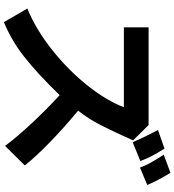

<svg xmlns="http://www.w3.org/2000/svg" viewBox="26 -836 909 1002"><g transform="rotate(90 481.0 -334.5)"><path d="M787 -734 881 -769Q917 -713 945 -648L854 -610Q844 -638 829 -665Q814 -692 787 -734ZM771 -592 722 -572Q693 -638 658 -704Q700 -718 755 -738Q780 -698 793.5 -672Q807 -646 820 -612ZM741 94Q693 30 623 -45Q553 -120 476 -191Q363 -74 276 -6Q189 62 95 100Q44 12 24 -22Q135 -68 241 -152.5Q347 -237 426 -336.5Q505 -436 539 -526H122V-655H632L712 -574Q665 -468 632.5 -405Q600 -342 557 -287Q642 -217 718 -143.5Q794 -70 843 -9Q809 25 741 94Z"/></g></svg>

Font: Gmarket Sans TTF Bold
Style: Regular
Weight: 700
Designer: Creative Director : Sungho Lee; Art Director : Kiwoong Choi; Project Manager : Sori Yang, Jongwook Yoon; Font Designer :
Foundry: Sandoll Inc.
Version: Version 1.000;hotconv 1.0.109;makeotfexe 2.5.65596